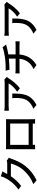

<svg xmlns="http://www.w3.org/2000/svg" viewBox="1860 -2722 908 4669"><g transform="rotate(-90 2314.5 -387.0)"><path d="M39 -393 129 -328C224 -397 303 -488 363 -577H673C651 -494 599 -370 525 -284C438 -181 324 -90 172 -32L262 47C408 -17 525 -116 614 -226C699 -332 755 -467 787 -563C794 -583 806 -609 815 -625L741 -677C722 -670 695 -666 666 -666H417C425 -679 432 -692 438 -704C448 -722 463 -753 481 -784L361 -821C355 -792 340 -751 329 -730C288 -643 195 -499 39 -393Z M1019 11H1128C1127 6 1127 -18 1127 -45H1644C1644 -17 1644 7 1643 11H1752C1752 3 1750 -83 1750 -118V-609C1750 -637 1750 -668 1752 -695C1719 -694 1683 -694 1660 -694H1117C1092 -694 1060 -694 1020 -696C1022 -670 1022 -635 1022 -609V-118C1022 -78 1020 2 1019 11ZM1126 -145V-594H1645V-145Z M1956 -626C1999 -629 2034 -632 2074 -632H2622C2593 -575 2506 -476 2418 -425L2501 -358C2608 -434 2703 -561 2746 -634C2754 -646 2770 -665 2779 -676L2716 -735C2700 -731 2655 -728 2633 -728H2074C2034 -728 1993 -732 1956 -737ZM2005 -30 2097 45C2360 -90 2375 -282 2375 -543H2261C2266 -514 2267 -490 2267 -463C2267 -297 2244 -171 2101 -79C2069 -56 2034 -40 2005 -30Z M2865 -364C2890 -366 2925 -367 2956 -367H3220C3202 -207 3120 -94 2969 -24L3068 45C3235 -55 3308 -194 3324 -367H3562C3588 -367 3620 -366 3644 -364V-466C3622 -464 3581 -462 3560 -462H3327V-639C3391 -650 3452 -664 3502 -676C3517 -680 3539 -686 3567 -693L3501 -780C3452 -758 3352 -734 3257 -721C3147 -705 3006 -701 2930 -704L2955 -611C3027 -613 3128 -616 3224 -626V-462H2955C2924 -462 2890 -464 2865 -467Z M3781 -626C3824 -629 3859 -632 3899 -632H4447C4418 -575 4331 -476 4243 -425L4326 -358C4433 -434 4528 -561 4571 -634C4579 -646 4595 -665 4604 -676L4541 -735C4525 -731 4480 -728 4458 -728H3899C3859 -728 3818 -732 3781 -737ZM3830 -30 3922 45C4185 -90 4200 -282 4200 -543H4086C4091 -514 4092 -490 4092 -463C4092 -297 4069 -171 3926 -79C3894 -56 3859 -40 3830 -30Z"/></g></svg>

Font: GenEiGothic-pro-SemiBold
Style: Regular
Weight: 500
Designer: Ryoko NISHIZUKA (kana & ideographs); Paul D. Hunt (Latin, Greek & Cyrillic); Wenlong ZHANG (bopomofo); Sandoll Communica
Foundry: Adobe Systems Incorporated; o_tamon
Version: Version 1.000.140830